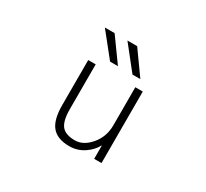

<svg xmlns="http://www.w3.org/2000/svg" viewBox="-152 -980 1303 1217"><g transform="rotate(30 500.0 -371.5)"><path d="M594.7 -583 459 -753.9H530.3L652.3 -583ZM430.7 -583 293.9 -753.9H365.2L488.3 -583ZM360.4 -522.5V-195.3Q360.4 -109.4 388.7 -74.2Q417 -39.1 486.3 -39.1Q547.9 -39.1 599.1 -99.6Q650.4 -160.2 650.4 -244.1V-522.5H705.1V1H651.4V-97.7Q626 -51.8 582 -22.5Q533.2 10.7 474.6 10.7Q386.7 10.7 346.2 -37.1Q305.7 -85 305.7 -192.4V-522.5Z"/></g></svg>

Font: GenEi Gothic M Light
Style: Regular
Weight: 300
Designer: o_tamon (Modified); [Source Han Sans]
Ryoko NISHIZUKA  (kana & ideographs); Paul D. Hunt (Latin, Greek & Cyrillic); Wenl
Version: Version 1.1a;Original Version 1.004